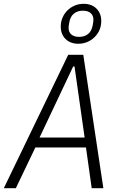

<svg xmlns="http://www.w3.org/2000/svg" viewBox="-22 -985 642 1005"><path d="M458 0 428 -213H163L61 0H-2L335 -698H414L519 0ZM368 -637H361L185 -265H421ZM388 -756Q346 -756 321 -781Q296 -806 296 -846Q296 -871 305.5 -893Q315 -915 331.5 -931Q348 -947 369.5 -956Q391 -965 416 -965Q458 -965 483 -940Q508 -915 508 -875Q508 -849 498.5 -827.5Q489 -806 472.5 -790Q456 -774 434.5 -765Q413 -756 388 -756ZM392 -792Q421 -792 439.5 -807.5Q458 -823 463 -852Q467 -871 467 -882Q467 -904 452.5 -916.5Q438 -929 412 -929Q383 -929 364.5 -913.5Q346 -898 341 -869Q337 -850 337 -839Q337 -817 351.5 -804.5Q366 -792 392 -792Z"/></svg>

Font: IBM Plex Mono Light
Style: Italic
Weight: 300
Italic angle: -9°
Monospace: yes
Designer: Mike Abbink, Paul van der Laan, Pieter van Rosmalen
Foundry: Bold Monday
Version: Version 2.3